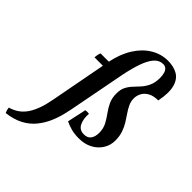

<svg xmlns="http://www.w3.org/2000/svg" viewBox="-370 -845 1195 1195"><g transform="rotate(45 227.5 -247.5)"><path d="M158 -411H51Q51 -420 53.5 -433Q56 -446 60 -455H167Q167 -446 164 -433Q161 -420 158 -411ZM521 -502Q479 -502 453 -487Q427 -472 415.5 -449.5Q404 -427 404 -403Q404 -378 414.5 -355Q425 -332 440.5 -309.5Q456 -287 472 -261.5Q488 -236 498.5 -205.5Q509 -175 509 -136Q509 -94 487 -59.5Q465 -25 427 -5Q389 15 338 15Q300 15 271.5 7.5Q243 0 216 -13L243 -138Q258 -141 275 -138Q271 -92 287 -58.5Q303 -25 343 -25Q375 -25 389.5 -45.5Q404 -66 404 -99Q404 -137 389 -165.5Q374 -194 354.5 -220.5Q335 -247 320.5 -277Q306 -307 306 -349Q306 -384 318.5 -408Q331 -432 349.5 -451Q368 -470 386 -490.5Q404 -511 417 -539Q430 -567 430 -609Q430 -632 425 -649Q420 -666 409.5 -675Q399 -684 383 -684Q349 -684 324.5 -656Q300 -628 282 -576.5Q264 -525 250 -455L184 -112Q177 -73 166.5 -29.5Q156 14 137.5 55.5Q119 97 89.5 133Q60 169 15 193Q-30 217 -95 225Q-99 216 -101.5 207.5Q-104 199 -105 187Q-39 169 -1.5 114Q36 59 54 -38L133 -455Q150 -538 187.5 -597.5Q225 -657 277.5 -688.5Q330 -720 389 -720Q440 -720 475.5 -699.5Q511 -679 524 -630.5Q537 -582 521 -502Z"/></g></svg>

Font: Poltawski Nowy SemiBold
Style: Italic
Weight: 600
Italic angle: -12°
Version: Version 1.001;gftools[0.9.25]